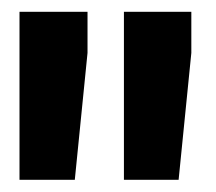

<svg xmlns="http://www.w3.org/2000/svg" viewBox="-20 -770 357 317"><path d="M124.5 -682.6 103.5 -473.1H12.2V-750.5H124.5ZM295.9 -682.6 274.9 -473.1H184.6V-750.5H295.9Z"/></svg>

Font: Roboto
Style: Regular
Weight: 900
Designer: Google
Version: Version 2.001171; 2014